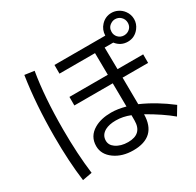

<svg xmlns="http://www.w3.org/2000/svg" viewBox="-189 -1082 1368 1339"><g transform="rotate(-30 495.0 -412.5)"><path d="M339.8 -752H749Q750.5 -798.8 780.8 -831.1Q815.4 -868.2 864.7 -868.2Q889.6 -868.2 912.6 -857.4Q940.4 -844.7 958.5 -819.8Q981 -789.1 981 -752Q981 -714.4 957.5 -683.1Q921.9 -636.2 865.2 -636.2Q809.1 -636.2 772.9 -682.1H703.6L706.1 -506.8H912.6V-438H707L709 -223.1Q828.1 -170.9 941.9 -83L899.9 -13.2Q826.2 -75.2 709 -142.1Q706.5 39.1 520 39.1Q431.2 39.1 370.6 -4.4Q308.6 -48.8 308.6 -115.7Q308.6 -194.8 378.9 -235.4Q433.6 -267.1 515.1 -267.1Q567.4 -267.1 629.9 -250L627.9 -438H318.8V-506.8H627.9L626 -682.1H339.8ZM629.9 -180.2Q572.8 -203.1 515.6 -203.1Q462.9 -203.1 429.2 -185.1Q385.7 -161.1 385.7 -115.2Q385.7 -79.6 418.5 -56.6Q458 -28.8 517.1 -28.8Q629.9 -28.8 629.9 -137.2ZM864.7 -817.4Q847.2 -817.4 831.1 -807.6Q799.8 -789.1 799.8 -752Q799.8 -727.1 816.4 -708.5Q835.9 -687.5 865.2 -687.5Q881.8 -687.5 895.5 -694.8Q930.2 -713.4 930.2 -752Q930.2 -779.8 910.2 -799.3Q891.6 -817.4 864.7 -817.4ZM110.8 43Q89.4 -117.2 89.4 -319.8Q89.4 -577.6 123 -796.9L199.7 -786.1Q167 -594.2 167 -332.5Q167 -133.8 188 28.8Z"/></g></svg>

Font: BIZ UDPGothic
Style: Regular
Weight: 400
Designer: TypeBank Co., Ltd.
Foundry: Morisawa Inc.
Version: Version 1.051